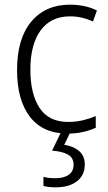

<svg xmlns="http://www.w3.org/2000/svg" viewBox="-20 -562 462 822"><path d="M270 10Q164 10 108.5 -61.5Q53 -133 53 -262Q53 -397 114 -469.5Q175 -542 279 -542Q313 -542 342.5 -535.5Q372 -529 395 -517L378 -470Q330 -492 280 -492Q198 -492 154 -432Q110 -372 110 -263Q110 -161 149 -100.5Q188 -40 272 -40Q305 -40 334.5 -47Q364 -54 390 -65V-15Q366 -4 335.5 3Q305 10 270 10ZM343 142Q343 188 309.5 214Q276 240 218 240Q186 240 166 234V195Q186 201 217 201Q253 201 274 186.5Q295 172 295 143Q295 113 270.5 99.5Q246 86 203 83L243 0H283L255 58Q295 64 319 85Q343 106 343 142Z"/></svg>

Font: Noto Sans Thai Looped SemiCondensed Light
Style: Regular
Weight: 300
Width: 4
Designer: Sasikarn Vongin, Ben Mitchell
Foundry: The Fontpad Ltd
Version: Version 1.001; ttfautohint (v1.8.4.7-5d5b)